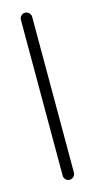

<svg xmlns="http://www.w3.org/2000/svg" viewBox="-90 -548 285 579"><g transform="rotate(-15 52.5 -258.5)"><path d="M52.6 3Q45.2 3 40.2 -2.2Q35.2 -7.4 35.2 -14.8V-501.1Q35.2 -508.1 40.4 -513.3Q45.6 -518.5 52.6 -518.5Q59.6 -518.5 65 -513.3Q70.4 -508.1 70.4 -501.1V-14.8Q70.4 -7.4 65.2 -2.2Q60 3 52.6 3Z"/></g></svg>

Font: 26F Galaxy Hebrew Light
Style: Regular
Weight: 300
Designer: C₂₉H₂₅N₃O₅
Version: Version 1.000